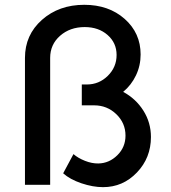

<svg xmlns="http://www.w3.org/2000/svg" viewBox="-20 -770 712 800"><path d="M493.2 -387.2Q545.9 -358.9 577.4 -309.1Q608.9 -259.3 608.9 -199.2Q608.9 -112.3 550.5 -51.3Q492.2 9.8 409.2 9.8Q367.2 9.8 319.3 -6.3Q271.5 -22.5 243.2 -47.9L286.1 -127.9Q305.2 -111.3 334 -99.9Q362.8 -88.4 390.1 -88.9Q435.1 -89.8 469 -123.3Q502.9 -156.7 502.9 -205.1Q502.9 -257.3 464.6 -294.2Q426.3 -331.1 372.1 -331.1H320.8V-418H341.8Q392.6 -418 429.2 -454.1Q465.8 -490.2 465.8 -541Q465.8 -591.3 428.2 -624.3Q390.6 -657.2 333 -657.2Q271.5 -657.2 230.2 -620.8Q189 -584.5 189 -528.8V0H84V-528.8Q84 -624.5 154.8 -687.3Q225.6 -750 331.1 -750Q433.1 -750 499.5 -691.2Q565.9 -632.3 565.9 -543Q565.9 -496.6 546.6 -456.1Q527.3 -415.5 493.2 -387.2Z"/></svg>

Font: Oakes Grotesk Medium
Style: Regular
Weight: 500
Designer: Samuel Oakes
Foundry: Samuel Oakes
Version: Version 1.000;PS 001.000;hotconv 1.0.88;makeotf.lib2.5.64775